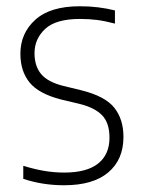

<svg xmlns="http://www.w3.org/2000/svg" viewBox="-20 -568 440 598"><path d="M179.5 9Q112.5 9 52.5 -11V-51.5Q89 -40.5 119.2 -35.5Q149.5 -30.5 180 -30.5Q250.5 -30.5 285.8 -58.8Q321 -87 321 -139Q321 -185 298.2 -208.8Q275.5 -232.5 227.5 -244.5L170.5 -258Q100.5 -276 72 -311.2Q43.5 -346.5 43.5 -400.5Q43.5 -464.5 90 -506.5Q136.5 -548.5 228.5 -548.5Q259 -548.5 285.5 -545.2Q312 -542 338 -535.5V-494.5Q307.5 -502.5 282.5 -505.8Q257.5 -509 229 -509Q154 -509 120.8 -478Q87.5 -447 87.5 -402.5Q87.5 -362 108.2 -337.2Q129 -312.5 177 -300.5L234.5 -286.5Q308 -268 336.2 -232.2Q364.5 -196.5 364.5 -141.5Q364.5 -71 317.2 -31Q270 9 179.5 9Z"/></svg>

Font: Encode Sans Semi Condensed ExtraLight
Style: Regular
Weight: 200
Width: 4
Designer: Multiple Designers
Foundry: Impallari Type
Version: Version 3.000; ttfautohint (v1.8.3) -l 8 -r 50 -G 200 -x 14 